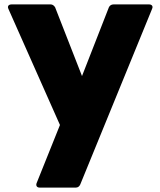

<svg xmlns="http://www.w3.org/2000/svg" viewBox="-20 -567 728 871"><path d="M160 284H324C333 284 340 279 344 270L670 -527C671 -530 672 -533 672 -535C672 -542 666 -547 657 -547H495C485 -547 478 -542 474 -534L352 -222L230 -534C225 -542 218 -547 210 -547H32C22 -547 16 -542 16 -535C16 -532 17 -530 18 -527L252 0L146 264C142 275 147 284 160 284Z"/></svg>

Font: LINE Seed JP App_OTF ExtraBold
Style: Regular
Weight: 800
Designer: LINE & Fontrix & Fontworks
Version: Version 1.013